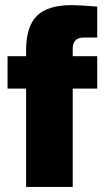

<svg xmlns="http://www.w3.org/2000/svg" viewBox="-20 -738 424 758"><path d="M267.1 0H83V-388.2H9.8V-516.1H83V-539.1Q83 -632.8 125.5 -675.3Q168 -717.8 263.2 -717.8Q292 -717.8 363.8 -711.9V-589.8H311Q267.1 -589.8 267.1 -545.9V-516.1H363.8V-388.2H267.1Z"/></svg>

Font: Creato Display Black
Style: Regular
Weight: 900
Version: Version 1.000